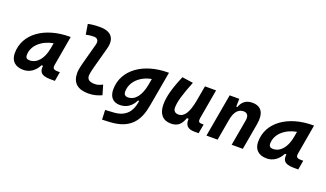

<svg xmlns="http://www.w3.org/2000/svg" viewBox="-87 -1339 3689 2172"><g transform="rotate(20 1758.0 -253.5)"><path d="M168.9 10.3C244.6 10.3 307.6 -32.2 347.2 -109.4H365.2C358.9 -54.2 363.8 4.9 496.1 4.9H549.3L568.8 -106.9H545.4C491.7 -106.9 478 -120.6 485.8 -166.5L547.9 -522.5H535.6C239.3 -522.5 15.6 -370.1 15.6 -135.3C15.6 -43 71.3 10.3 168.9 10.3ZM200.7 -115.2C166.5 -115.2 150.9 -129.9 150.9 -162.1C150.9 -275.4 252.4 -365.2 390.6 -390.6L379.4 -325.7C356 -191.4 286.1 -115.2 200.7 -115.2Z M952.1 9.8C1017.1 9.8 1064.9 -6.3 1110.8 -26.4L1077.1 -142.6C1039.6 -123 1016.6 -115.7 981 -115.7C921.4 -115.7 890.1 -138.2 890.6 -182.1C890.6 -197.3 895 -230.5 914.1 -300.3L979.5 -540.5C1015.6 -672.4 955.6 -742.2 823.2 -742.2C774.9 -742.2 726.6 -739.3 678.7 -728.5L698.7 -605.5C730 -613.3 761.7 -616.7 793 -616.7C835.9 -616.7 857.9 -589.8 844.7 -540.5L779.8 -300.3C759.8 -226.1 755.4 -188 755.4 -167.5C755.4 -48.8 821.8 9.8 952.1 9.8Z M1200.7 234.4 1288.6 230.5C1539.6 219.2 1623.5 85 1655.8 -98.1L1731 -522.5H1721.7C1426.3 -522.5 1202.6 -368.2 1202.6 -130.4C1202.6 -41 1249 10.3 1331.1 10.3C1410.2 10.3 1472.7 -32.2 1508.8 -107.9H1522.9L1518.6 -82.5C1502 12.7 1447.8 104 1298.3 113.3L1195.8 119.6ZM1572.8 -390.1 1559.6 -314.9C1533.2 -176.8 1472.2 -102.1 1387.2 -102.1C1356 -102.1 1337.9 -120.6 1337.9 -152.3C1337.9 -271.5 1437.5 -365.7 1572.8 -390.1Z M1944.8 10.3C2033.2 10.3 2069.3 -34.7 2097.2 -109.4H2117.7C2111.8 -32.7 2147.9 4.9 2226.6 4.9H2279.8L2299.3 -106.9H2275.9C2239.7 -106.9 2230.5 -120.6 2238.3 -166.5L2299.8 -517.6H2166L2131.8 -325.2V-325.7C2105.5 -189.5 2063.5 -115.2 1991.2 -115.2C1951.7 -115.2 1929.2 -137.7 1929.2 -176.8C1929.2 -246.1 1958 -345.2 2023.9 -508.3L1891.1 -527.3C1822.8 -367.7 1793.9 -259.3 1793.9 -164.6C1793.9 -53.7 1848.6 10.3 1944.8 10.3Z M2372.1 0H2506.3L2550.3 -250.5V-249.5C2568.8 -363.8 2618.7 -401.9 2674.3 -401.9C2719.7 -401.9 2741.2 -371.1 2731 -312.5L2675.8 0H2810.1L2865.7 -315.4C2890.1 -454.6 2844.7 -527.3 2734.4 -527.3C2661.1 -527.3 2612.8 -489.7 2590.8 -423.8H2576.7L2579.1 -517.6H2463.4Z M3098.6 10.3C3174.3 10.3 3237.3 -32.2 3276.9 -109.4H3294.9C3288.6 -54.2 3293.5 4.9 3425.8 4.9H3479L3498.5 -106.9H3475.1C3421.4 -106.9 3407.7 -120.6 3415.5 -166.5L3477.5 -522.5H3465.3C3168.9 -522.5 2945.3 -370.1 2945.3 -135.3C2945.3 -43 3001 10.3 3098.6 10.3ZM3130.4 -115.2C3096.2 -115.2 3080.6 -129.9 3080.6 -162.1C3080.6 -275.4 3182.1 -365.2 3320.3 -390.6L3309.1 -325.7C3285.6 -191.4 3215.8 -115.2 3130.4 -115.2Z"/></g></svg>

Font: Cascadia Code NF
Style: Bold Italic
Weight: 700
Italic angle: -10°
Monospace: yes
Designer: Aaron Bell
Foundry: Saja Typeworks
Version: Version 2404.023